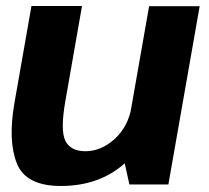

<svg xmlns="http://www.w3.org/2000/svg" viewBox="-20 -613 693 638"><path d="M410 0H539.5L643.5 -592.5H475.5L388.5 -97ZM252.5 -593H84.5L28 -271Q6 -145 36 -70Q66 5 182 5Q311 5 395.5 -71.2Q480 -147.5 494 -226L418 -260.5Q406 -192 361 -151.2Q316 -110.5 264 -110.5Q214 -110.5 197 -145.5Q180 -180.5 197.5 -279Z"/></svg>

Font: Anybody UltraCondensed Thin
Style: Bold Italic
Weight: 700
Italic angle: -10°
Version: Version 1.111